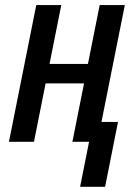

<svg xmlns="http://www.w3.org/2000/svg" viewBox="-20 -548 502 742"><path d="M386.2 173.8H289.6L324.2 0H259.8L304.7 -225.6H156.2L111.3 0H14.6L120.1 -528.3H216.8L171.4 -300.8H319.8L365.2 -528.3H462.4L372.1 -76.7H436Z"/></svg>

Font: RobotoCondensed-Italic
Style: Italic
Weight: 400
Designer: Google
Version: Version 1.200311; 2013